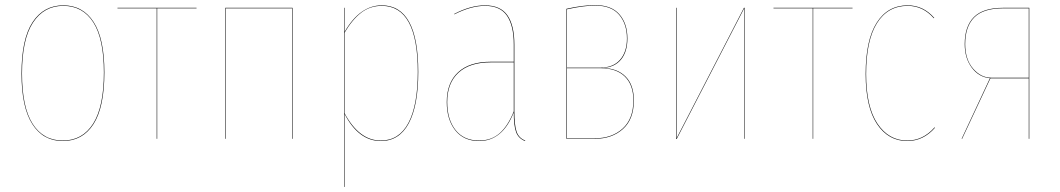

<svg xmlns="http://www.w3.org/2000/svg" viewBox="-20 -548 4185 758"><path d="M230 -526.9Q307.1 -526.9 349.6 -461.2Q392.1 -395.5 392.1 -262.2Q392.1 -125 349.1 -58.1Q306.2 8.8 228 8.8Q150.4 8.8 107.7 -57.9Q64.9 -124.5 64.9 -257.8Q64.9 -394 108.6 -460.4Q152.3 -526.9 230 -526.9ZM66.9 -257.8Q66.9 -125 108.9 -59.1Q150.9 6.8 228 6.8Q305.2 6.8 347.7 -59.8Q390.1 -126.5 390.1 -262.2Q390.1 -394.5 348.4 -459.7Q306.6 -524.9 230 -524.9Q153.3 -524.9 110.1 -458.7Q66.9 -392.6 66.9 -257.8Z M755.9 -517.1V-515.1H600.6V0H598.6V-515.1H443.8V-517.1Z M1132.8 0V-515.1H871.6V0H869.6V-517.1H1134.8V0Z M1487.3 -526.9Q1631.3 -526.9 1631.3 -264.2Q1631.3 -131.3 1593.8 -61.3Q1556.2 8.8 1483.4 8.8Q1396 8.8 1340.3 -98.1V189.9H1338.4V-517.1H1340.3V-421.9Q1400.9 -526.9 1487.3 -526.9ZM1483.4 6.8Q1555.2 6.8 1592.3 -62.5Q1629.4 -131.8 1629.4 -264.2Q1629.4 -524.9 1487.3 -524.9Q1440.9 -524.9 1405.8 -497.8Q1370.6 -470.7 1340.3 -418.9V-101.1Q1397.9 6.8 1483.4 6.8Z M2010.7 -109.9Q2010.7 -53.2 2019.5 -28.1Q2028.3 -2.9 2053.7 6.8L2052.7 8.8Q2026.9 -1.5 2017.6 -26.1Q2008.3 -50.8 2008.3 -104.5Q1963.9 8.8 1871.6 8.8Q1810.5 8.8 1777.1 -33.7Q1743.7 -76.2 1743.7 -145Q1743.7 -221.2 1788.6 -262.7Q1833.5 -304.2 1916.5 -304.2H2008.3V-372.1Q2008.3 -446.3 1981.7 -485.6Q1955.1 -524.9 1894.5 -524.9Q1839.4 -524.9 1773.4 -491.2V-493.2Q1837.9 -526.9 1894.5 -526.9Q1956.1 -526.9 1983.4 -487.3Q2010.7 -447.8 2010.7 -372.1ZM1871.6 6.8Q1919.9 6.8 1952.6 -22Q1985.4 -50.8 2008.3 -108.4V-301.8H1916.5Q1834.5 -301.8 1790 -261Q1745.6 -220.2 1745.6 -145Q1745.6 -76.7 1778.3 -34.9Q1811 6.8 1871.6 6.8Z M2358.4 -279.8Q2417 -278.8 2449.7 -245.8Q2482.4 -212.9 2482.4 -151.9Q2482.4 -77.1 2439.2 -38.6Q2396 0 2328.1 0H2216.3V-513.2Q2280.3 -527.8 2330.1 -527.8Q2394 -527.8 2425.5 -491.2Q2457 -454.6 2457 -396Q2457 -343.3 2431.4 -312.5Q2405.8 -281.7 2358.4 -279.8ZM2330.1 -525.9Q2282.7 -525.9 2218.3 -511.2V-280.8H2348.1Q2400.4 -280.8 2427.7 -311.8Q2455.1 -342.8 2455.1 -396Q2455.1 -453.6 2424.3 -489.7Q2393.6 -525.9 2330.1 -525.9ZM2328.1 -2Q2395.5 -2 2438 -40.3Q2480.5 -78.6 2480.5 -151.9Q2480.5 -212.9 2446.8 -245.8Q2413.1 -278.8 2350.1 -278.8H2218.3V-2Z M2919.9 -517.1V0H2918V-394V-515.1L2651.9 0H2648.9V-517.1H2650.9V-121.1V-2L2917 -517.1Z M3345.7 -517.1V-515.1H3190.4V0H3188.5V-515.1H3033.7V-517.1Z M3563.5 -526.9Q3625.5 -526.9 3668.5 -477.1L3666.5 -476.1Q3624 -524.9 3563.5 -524.9Q3484.9 -524.9 3442.1 -456.5Q3399.4 -388.2 3399.4 -255.9Q3399.4 -126.5 3444.1 -59.8Q3488.8 6.8 3561.5 6.8Q3624 6.8 3669.4 -44.9L3671.4 -43.9Q3625.5 8.8 3561.5 8.8Q3487.3 8.8 3442.4 -58.3Q3397.5 -125.5 3397.5 -255.9Q3397.5 -389.2 3440.9 -458Q3484.4 -526.9 3563.5 -526.9Z M3939.5 -517.1H4043.5V0H4041.5V-238.8H3890.1L3778.3 0H3776.4L3888.2 -239.3Q3844.7 -243.2 3816.7 -280.5Q3788.6 -317.9 3788.6 -374Q3788.6 -444.3 3825 -480.7Q3861.3 -517.1 3939.5 -517.1ZM3893.6 -241.2H4041.5V-515.1H3939.5Q3861.8 -515.1 3826.2 -479.2Q3790.5 -443.4 3790.5 -374Q3790.5 -313.5 3821.5 -277.3Q3852.5 -241.2 3893.6 -241.2Z"/></svg>

Font: Fira Sans Compressed Two
Style: Regular
Weight: 100
Width: 1
Designer: Carrois Corporate & Edenspiekermann AG
Foundry: Carrois Corporate GbR & Edenspiekermann AG
Version: Version 4.203;PS 004.203;hotconv 1.0.88;makeotf.lib2.5.64775